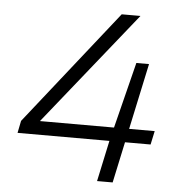

<svg xmlns="http://www.w3.org/2000/svg" viewBox="-50 -737 749 785"><g transform="rotate(5 324.0 -344.0)"><path d="M413 -168 377 0H441L477 -168H582L594 -224H489L547 -495H495L427 -224H123L495 -688H418L46 -218L36 -168Z"/></g></svg>

Font: Saira UNSAM Light Italic
Style: Regular
Weight: 300
Italic angle: -12°
Designer: Hector Gatti with collaboration of the Omnibus-Type team
Foundry: Omnibus-Type
Version: Version 0.072;PS 000.072;hotconv 1.0.88;makeotf.lib2.5.64775